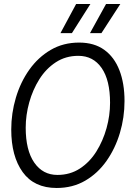

<svg xmlns="http://www.w3.org/2000/svg" viewBox="-20 -924 640 956"><path d="M262 12Q150 12 93 -67Q36 -146 36 -279Q36 -360 59 -437.5Q82 -515 126 -577Q170 -639 232.5 -675.5Q295 -712 374 -712Q449 -712 499 -676Q549 -640 574.5 -574.5Q600 -509 600 -421Q600 -339 577 -262Q554 -185 510.5 -123Q467 -61 404.5 -24.5Q342 12 262 12ZM266 -53Q329 -53 378 -85Q427 -117 460 -170Q493 -223 510.5 -286Q528 -349 528 -412Q528 -525 486 -585.5Q444 -646 370 -646Q307 -646 258 -614Q209 -582 176 -529.5Q143 -477 125.5 -414Q108 -351 108 -288Q108 -176 150.5 -114.5Q193 -53 266 -53ZM428 -759 508 -904H579L485 -759ZM281 -759 359 -904H430L338 -759Z"/></svg>

Font: DM Mono Light
Style: Italic
Weight: 300
Italic angle: -10°
Designer: Colophon Foundry
Foundry: Colophon Foundry
Version: Version 1.000; ttfautohint (v1.8.2.53-6de2)